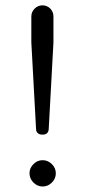

<svg xmlns="http://www.w3.org/2000/svg" viewBox="-20 -697 314 712"><path d="M137.7 -103Q118.7 -103 104 -88.4Q89.4 -73.7 89.4 -54.7Q89.4 -34.7 104 -20Q118.7 -5.4 138.2 -5.4Q157.7 -5.4 172.4 -20Q187 -34.7 187 -54.2Q187 -73.7 172.4 -88.4Q157.7 -103 137.7 -103ZM119.1 -204.1Q125.5 -197.8 136.2 -197.8Q143.6 -197.8 146.5 -198.7Q151.9 -200.7 154.3 -202.9Q156.7 -205.1 157.7 -207Q160.2 -211.4 160.6 -217.3L178.2 -539.6V-635.7Q178.2 -653.3 166.3 -665.3Q154.3 -677.2 137.7 -677.2Q120.6 -677.2 108.4 -665Q96.2 -652.8 96.2 -635.7V-539.6L113.8 -217.3Q114.3 -209 119.1 -204.1Z"/></svg>

Font: YuPearl-ExtraLight
Style: ExtraLight
Weight: 200
Designer: Max Yao
Foundry: Max-Everyday
Version: Version 1.011; ttfautohint (v1.8.3)